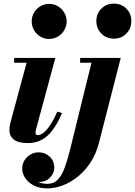

<svg xmlns="http://www.w3.org/2000/svg" viewBox="-20 -780 745 1060"><path d="M133 10Q80 10 56 -9.8Q32 -29.5 32 -61.5Q32 -77.5 34.8 -89.8Q37.5 -102 39.5 -110.5L127 -433.5H58V-460H285.5L179 -66.5Q178 -62.5 177 -57.5Q176 -52.5 176 -48Q176 -41.5 179 -37.8Q182 -34 189.5 -34Q202 -34 218.2 -45.5Q234.5 -57 254.2 -85.2Q274 -113.5 296.5 -164L322.5 -155.5Q297 -96.5 269 -60Q241 -23.5 208 -6.8Q175 10 133 10ZM251 -565Q223.5 -565 201.8 -578.5Q180 -592 167.5 -614.2Q155 -636.5 155 -662Q155 -687.5 167.5 -709.5Q180 -731.5 201.8 -745Q223.5 -758.5 251 -758.5Q278.5 -758.5 300.5 -745Q322.5 -731.5 335.2 -709.5Q348 -687.5 348 -662Q348 -636.5 335.2 -614.2Q322.5 -592 300.5 -578.5Q278.5 -565 251 -565ZM241 260Q196 260 165 243.2Q134 226.5 118.2 201.5Q102.5 176.5 102.5 152Q102.5 125 115.5 104.5Q128.5 84 149.2 72.5Q170 61 193.5 61Q228.5 61 254 84.2Q279.5 107.5 279.5 146.5Q279.5 176.5 255.8 200.8Q232 225 193 225Q157.5 225 130.5 204.8Q103.5 184.5 103.5 152H129.5Q129.5 175.5 146.2 194.2Q163 213 188.8 224Q214.5 235 241.5 235Q276.5 235 299 211.8Q321.5 188.5 337.2 145.5Q353 102.5 367.5 43.5L485 -433.5H422.5V-460H646.5L525.5 11.5Q510 71.5 479.2 117.8Q448.5 164 408.8 195.8Q369 227.5 325.8 243.8Q282.5 260 241 260ZM608.5 -566.5Q567.5 -566.5 539.8 -594.5Q512 -622.5 512 -663.5Q512 -705 539.8 -732.5Q567.5 -760 608.5 -760Q650 -760 677.5 -732.5Q705 -705 705 -663.5Q705 -622.5 677.5 -594.5Q650 -566.5 608.5 -566.5Z"/></svg>

Font: Bodoni Moda 9pt ExtraBold
Style: Italic
Weight: 800
Italic angle: -13°
Designer: Owen Earl
Foundry: indestructible type
Version: Version 2.004